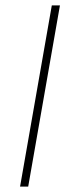

<svg xmlns="http://www.w3.org/2000/svg" viewBox="-20 -688 262 708"><path d="M54 0 171 -668H201L84 0Z"/></svg>

Font: Gantari Thin
Style: Italic
Weight: 100
Italic angle: -10°
Designer: Anugrah Pasau
Foundry: Lafontype
Version: Version 1.000; ttfautohint (v1.8.4.7-5d5b)